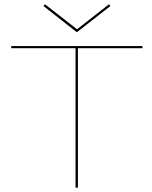

<svg xmlns="http://www.w3.org/2000/svg" viewBox="-20 -872 705 892"><path d="M642 -648H342V0H331V-648H32V-658H642ZM493 -844 337 -722 182 -844 189 -852 338 -736 486 -852Z"/></svg>

Font: Ysabeau Hairline
Style: Regular
Weight: 100
Designer: Christian Thalmann (Catharsis Fonts)
Version: Version 0.003